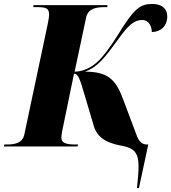

<svg xmlns="http://www.w3.org/2000/svg" viewBox="-50 -740 865 970"><path d="M642 210H652L699 -10H693C655 -10 645 -44 635 -71L571 -241C535 -337 496 -378 379 -378C445 -402 478 -447 549 -544C597 -611 627 -639 668 -639C706 -639 717 -601 717 -578C763 -579 795 -609 795 -658C795 -694 770 -720 720 -720C658 -720 628 -698 545 -563C498 -487 467 -453 453 -438C410 -393 362 -378 327 -378L385 -651C395 -697 435 -704 479 -704H492L493 -714H119L118 -704H131C179 -704 198 -701 198 -667C198 -654 195 -639 191 -618L73 -61C64 -17 25 -10 -15 -10H-28L-30 0H342L344 -10H331C277 -10 260 -20 260 -46C260 -55 262 -65 264 -77L324 -368C344 -368 354 -340 373 -275L424 -103C446 -26 525 -11 574 -2C630 10 650 36 650 100C650 128 647 164 642 210Z"/></svg>

Font: Noto Serif Display SemiCondensed Black
Style: Italic
Weight: 900
Width: 4
Italic angle: -12°
Designer: Monotype Design Team
Foundry: Monotype Imaging Inc.
Version: Version 2.009